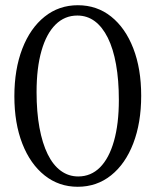

<svg xmlns="http://www.w3.org/2000/svg" viewBox="-20 -705 596 735"><path d="M279.5 -29.5Q328 -29.5 362.8 -64.2Q397.5 -99 416.2 -164.8Q435 -230.5 435 -322.5Q435 -398.5 424.2 -458.5Q413.5 -518.5 392.8 -560.2Q372 -602 342.8 -623.8Q313.5 -645.5 276 -645.5Q227.5 -645.5 192.5 -610.8Q157.5 -576 138.8 -510.5Q120 -445 120 -352.5Q120 -276.5 131 -216.5Q142 -156.5 162.5 -114.8Q183 -73 212.8 -51.2Q242.5 -29.5 279.5 -29.5ZM278 -685Q351 -685 405.5 -641.5Q460 -598 490.2 -520Q520.5 -442 520.5 -338.5Q520.5 -235 490.2 -156.2Q460 -77.5 405.2 -33.8Q350.5 10 277.5 10Q205.5 10 150.8 -33.5Q96 -77 65.5 -155Q35 -233 35 -336.5Q35 -440 65.5 -518.8Q96 -597.5 150.8 -641.2Q205.5 -685 278 -685Z"/></svg>

Font: Newsreader 24pt
Style: Regular
Weight: 400
Designer: Hugues Gentile
Foundry: Production Type
Version: Version 1.003